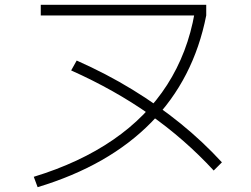

<svg xmlns="http://www.w3.org/2000/svg" viewBox="-20 -749 1040 796"><path d="M120 -16Q310 -74 449 -169.5Q588 -265 673 -397.5Q758 -530 787 -696L804 -685H149V-729H835V-685Q783 -421 607 -241.5Q431 -62 136 27ZM866 -42Q746 -172 600 -274.5Q454 -377 275 -457L298 -498Q422 -443 529 -377.5Q636 -312 728.5 -237Q821 -162 900 -76Z"/></svg>

Font: M PLUS 1 Code Light
Style: Regular
Weight: 300
Designer: Coji Morishita
Foundry: UNDERFOREST DESIGN
Version: Version 1.002